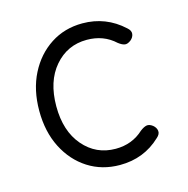

<svg xmlns="http://www.w3.org/2000/svg" viewBox="-82 -575 649 664"><g transform="rotate(-15 242.5 -242.5)"><path d="M269 11Q205 11 155 -21Q105 -53 76 -110Q47 -167 47 -242Q47 -317 76 -374Q105 -431 155 -463.5Q205 -496 269 -496Q353 -496 415 -439Q428 -428 426.5 -416Q425 -404 414 -395Q402 -386 392.5 -387.5Q383 -389 370 -399Q329 -437 269 -437Q199 -437 153.5 -384Q108 -331 108 -242Q108 -153 153.5 -100Q199 -47 269 -47Q328 -47 369 -85Q382 -95 392 -97Q402 -99 414 -90Q425 -81 426.5 -69Q428 -57 415 -46Q355 11 269 11Z"/></g></svg>

Font: Zen Maru Gothic
Style: Regular
Weight: 400
Designer: Yoshimichi Ohira
Foundry: Positype
Version: Version 1.002